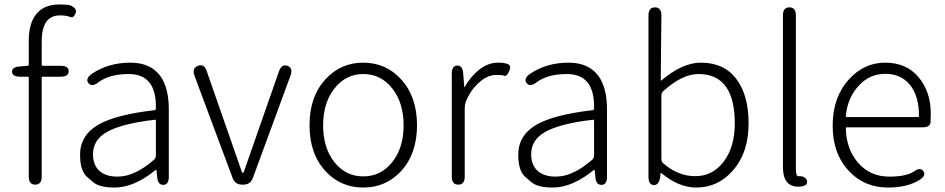

<svg xmlns="http://www.w3.org/2000/svg" viewBox="-20 -828 4236 861"><path d="M138 0Q109 0 109 -36V-479Q109 -484 104 -484H71Q35 -484 34 -506Q34 -528 69 -530L103 -533Q109 -533 109 -539V-645Q109 -725 144 -766.5Q179 -808 246 -808Q284 -808 295 -804Q328 -790 319 -768Q309 -745 294 -752Q279 -759 249 -759Q167 -759 167 -642V-538Q167 -533 172 -533H252Q288 -533 288 -509Q288 -484 252 -484H172Q167 -484 167 -479V-36Q167 0 138 0Z M494 13Q426 13 398 -11Q384 -23 370 -35Q339 -63 339 -134Q339 -221 421 -269Q500 -314 673 -334Q679 -335 679 -341Q683 -496 557 -496Q470 -496 420 -458Q391 -436 376 -456Q362 -476 392 -497Q466 -547 565 -547Q655 -547 699 -487Q737 -434 737 -338V-35Q737 0 713 1Q688 2 685 -33L682 -63Q681 -68 677 -65Q581 13 494 13ZM506 -36Q549 -36 591 -57Q630 -76 671 -112Q679 -119 679 -130V-287Q679 -292 674 -291Q526 -274 459 -236Q397 -200 397 -137Q397 -85 429 -59Q458 -36 506 -36Z M1066 0Q1034 0 1023 -30L852 -489Q840 -523 868 -533Q896 -543 907 -509L1064 -59Q1067 -52 1069 -52Q1071 -52 1074 -59L1231 -508Q1243 -542 1269 -533Q1295 -523 1283 -490L1114 -30Q1103 0 1071 0Z M1440 -60Q1368 -138 1368 -266.5Q1368 -395 1440 -473Q1508 -547 1609 -547Q1710 -547 1778 -473Q1850 -395 1850 -266.5Q1850 -138 1778 -60Q1710 13 1609 13Q1508 13 1440 -60ZM1479.5 -101Q1530 -37 1609 -37Q1688 -37 1739 -101Q1790 -165 1790 -266Q1790 -367 1739 -431.5Q1688 -496 1609.5 -496Q1531 -496 1480 -431.5Q1429 -367 1429 -266Q1429 -165 1479.5 -101Z M2035 0Q2006 0 2006 -36V-497Q2006 -533 2030 -534Q2054 -535 2057 -500L2062 -439Q2062 -434 2064 -438Q2091 -486 2130 -516.5Q2169 -547 2214 -547Q2245 -547 2259.5 -539.5Q2274 -532 2263 -508Q2252 -484 2242.5 -488Q2233 -492 2207 -492Q2168 -492 2133 -462Q2091 -427 2069 -372Q2064 -358 2064 -343V-36Q2064 0 2035 0Z M2459 13Q2391 13 2363 -11Q2349 -23 2335 -35Q2304 -63 2304 -134Q2304 -221 2386 -269Q2465 -314 2638 -334Q2644 -335 2644 -341Q2648 -496 2522 -496Q2435 -496 2385 -458Q2356 -436 2341 -456Q2327 -476 2357 -497Q2431 -547 2530 -547Q2620 -547 2664 -487Q2702 -434 2702 -338V-35Q2702 0 2678 1Q2653 2 2650 -33L2647 -63Q2646 -68 2642 -65Q2546 13 2459 13ZM2471 -36Q2514 -36 2556 -57Q2595 -76 2636 -112Q2644 -119 2644 -130V-287Q2644 -292 2639 -291Q2491 -274 2424 -236Q2362 -200 2362 -137Q2362 -85 2394 -59Q2423 -36 2471 -36Z M3102 13Q3024 13 2947 -51Q2943 -54 2942 -49L2940 -31Q2934 3 2911 2Q2888 0 2888 -35V-759Q2888 -795 2917 -795Q2946 -795 2946 -759L2943 -470Q2943 -465 2947 -468Q3040 -547 3123 -547Q3227 -547 3282 -474Q3337 -401 3337 -275Q3337 -143 3266 -63Q3200 13 3102 13ZM3275 -275Q3275 -496 3112 -496Q3039 -496 2954 -419Q2946 -411 2946 -400V-114Q2946 -103 2954 -96Q3020 -38 3098 -38Q3176 -38 3225.5 -103.5Q3275 -169 3275 -275Z M3491 -79V-759Q3491 -795 3520 -795Q3549 -795 3549 -759V-73Q3549 -37 3560 -38Q3594 -39 3599 -16Q3603 6 3566 9Q3491 13 3491 -79Z M3962 13Q3856 13 3787 -61Q3714 -138 3714 -264.5Q3714 -391 3786 -471Q3854 -547 3949.5 -547Q4045 -547 4099.5 -481.5Q4154 -416 4154 -318Q4154 -299 4153 -280Q4151 -257 4116 -257H3778Q3773 -257 3773 -252Q3775 -159 3828.5 -97.5Q3882 -36 3968 -36Q4044 -36 4078 -59Q4107 -80 4121 -60Q4134 -40 4103 -21Q4049 13 3962 13ZM3773 -308Q3773 -303 3778 -303H4096Q4101 -303 4101 -308Q4101 -398 4060.5 -447.5Q4020 -497 3950.5 -497Q3881 -497 3833 -446Q3781 -392 3773 -308Z"/></svg>

Font: Resource Han Rounded KR Light
Style: Regular
Weight: 300
Designer: Cyano Hao (round all glyphs); Ryoko NISHIZUKA 西塚涼子 (kana, bopomofo & ideographs); Paul D. Hunt (Latin, Greek & Cyrillic)
Foundry: Cyano Hao
Version: 0.990